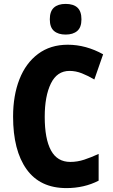

<svg xmlns="http://www.w3.org/2000/svg" viewBox="-20 -953 577 983"><path d="M336 -590Q272 -590 240.5 -525.5Q209 -461 209 -355Q209 -242 241 -183Q273 -124 340 -124Q376 -124 411 -135.5Q446 -147 485 -165V-28Q411 10 320 10Q185 10 116 -86.5Q47 -183 47 -356Q47 -464 79.5 -547Q112 -630 175 -677Q238 -724 327 -724Q374 -724 419.5 -711.5Q465 -699 508 -675L463 -546Q431 -565 399.5 -577.5Q368 -590 336 -590ZM316 -933Q356 -933 376.5 -914Q397 -895 397 -854Q397 -813 375.5 -794.5Q354 -776 316 -776Q278 -776 256.5 -794.5Q235 -813 235 -854Q235 -895 256 -914Q277 -933 316 -933Z"/></svg>

Font: Noto Sans Kannada Condensed ExtraBold
Style: Regular
Weight: 800
Width: 3
Designer: Jelle Bosma - Monotype Design Team
Foundry: Monotype Imaging Inc.
Version: Version 2.005; ttfautohint (v1.8.4.7-5d5b)